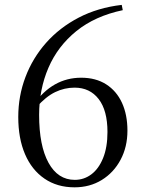

<svg xmlns="http://www.w3.org/2000/svg" viewBox="-20 -763 598 797"><path d="M289.4 14.6Q217.2 14.6 164.6 -21.5Q111.9 -57.6 83.9 -122.9Q55.8 -188.3 55.8 -277.2Q55.8 -364.4 85.7 -443.3Q115.5 -522.1 171.4 -585.3Q227.4 -648.5 306.6 -689.8Q385.8 -731.1 485.3 -742.7L489.6 -720.8Q374.7 -696.6 297.2 -634.1Q219.8 -571.5 181.1 -481.8Q142.4 -392 142.4 -285.9Q142.4 -158.3 181.4 -87.3Q220.4 -16.4 290.4 -16.4Q328.6 -16.4 359.2 -39.3Q389.8 -62.2 407.9 -106.8Q426.1 -151.5 426.1 -215.2Q426.1 -304.6 389.5 -351.9Q352.9 -399.2 289.6 -399.2Q247.6 -399.2 208.9 -380.6Q170.2 -362 131.5 -317.8L113.1 -329.4H119.8Q198.2 -440.4 317.1 -440.4Q377.5 -440.4 420.6 -413Q463.6 -385.6 486.3 -336.3Q509 -286.9 509 -220.7Q509 -153.1 480.5 -99.8Q452 -46.4 402.4 -15.9Q352.8 14.6 289.4 14.6Z"/></svg>

Font: Noto Serif SC ExtraLight
Style: Regular
Weight: 200
Designer: Ryoko NISHIZUKA 西塚涼子 (kana & ideographs); Frank Grießhammer (Latin, Greek & Cyrillic); Wenlong ZHANG 张文龙 (bopomofo); San
Foundry: Adobe
Version: Version 2.002-H1;hotconv 1.1.0;makeotfexe 2.6.0